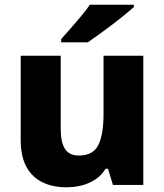

<svg xmlns="http://www.w3.org/2000/svg" viewBox="-20 -786 699 816"><path d="M261 10Q205 10 161 -11Q117 -32 92.5 -76.5Q68 -121 68 -191V-549H238V-238Q238 -182 256 -153.5Q274 -125 315 -125Q376 -125 398 -170Q420 -215 420 -300V-549H589V0H460L439 -69H429Q412 -41 385.5 -23.5Q359 -6 327.5 2Q296 10 261 10ZM549 -756Q533 -742 508 -721.5Q483 -701 454.5 -679.5Q426 -658 399 -638.5Q372 -619 353 -606H240V-620Q257 -639 279.5 -664.5Q302 -690 324.5 -717Q347 -744 362 -766H549Z"/></svg>

Font: Noto Sans Symbols ExtraBold
Style: Regular
Weight: 800
Version: Version 2.002